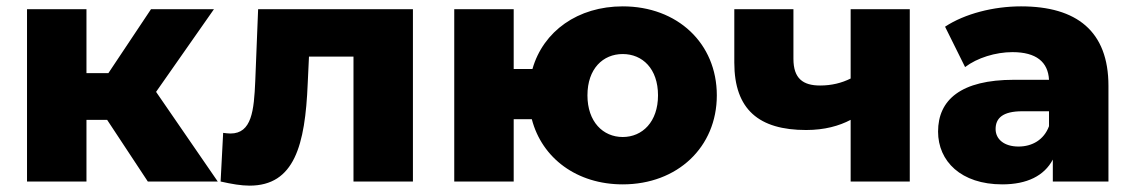

<svg xmlns="http://www.w3.org/2000/svg" viewBox="-20 -571 3559 604"><path d="M455 -542 321 -341H252V-542H65V0H252V-194H317L445 0H665L471 -282L653 -542Z M674 0C709 8 739 13 765 13C906 13 940 -114 948 -308L952 -393H1092V0H1279V-542H792L783 -316C779 -223 772 -151 705 -151C698 -151 690 -152 682 -153Z M1939 -140C1877 -140 1828 -188 1828 -271C1828 -355 1877 -401 1939 -401C2001 -401 2050 -355 2050 -271C2050 -188 2001 -140 1939 -140ZM1939 9C2111 9 2235 -108 2235 -271C2235 -435 2111 -551 1939 -551C1798 -551 1689 -473 1655 -354H1596V-542H1409V0H1596V-196H1653C1685 -73 1795 9 1939 9Z M2842 -542H2656V-324C2628 -310 2596 -302 2560 -302C2506 -302 2476 -324 2476 -386V-542H2290V-374C2290 -226 2368 -162 2516 -162C2574 -162 2620 -175 2656 -194V0H2842Z M3280 -174C3264 -131 3227 -110 3184 -110C3139 -110 3112 -133 3112 -165C3112 -199 3134 -221 3196 -221H3280ZM3133 9C3211 9 3265 -18 3292 -69V0H3467V-301C3467 -473 3367 -551 3192 -551C3106 -551 3015 -528 2953 -487L3016 -360C3054 -389 3112 -407 3165 -407C3240 -407 3277 -376 3280 -320H3170C3003 -320 2931 -257 2931 -157C2931 -64 3003 9 3133 9Z"/></svg>

Font: Montserrat-Alt1 ExtBd
Style: Regular
Weight: 800
Designer: Differentunic
Foundry: Differentunic
Version: Version 7.222